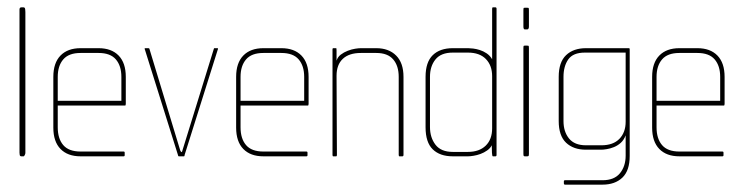

<svg xmlns="http://www.w3.org/2000/svg" viewBox="-20 -425 2022 522"><path d="M44 0H38Q34 0 33.5 -4.5Q33 -9 33 -10V-391Q33 -393 33 -399Q33 -405 38 -405H44Q48 -405 48.5 -399.5Q49 -394 49 -392V-10Q49 -7 48 -5Q46 0 44 0Z M320 -138H137V-79Q137 -48 152 -30.5Q167 -13 199 -13H316Q319 -13 319 -10V-3Q319 0 316 0H199Q164 0 144.5 -20Q125 -40 125 -78V-216Q125 -254 144.5 -274Q164 -294 199 -294H248Q283 -294 302.5 -274Q322 -254 322 -216V-143Q322 -138 320 -138ZM310 -216Q310 -246 295 -263.5Q280 -281 248 -281H199Q167 -281 152 -263.5Q137 -246 137 -216V-151H310Z M564 -294H571Q574 -294 572 -290L482 -4Q482 0 480 0H466Q465 0 465 -1Q464 -1 464 -3L374 -290Q372 -294 375 -294H384Q386 -293 386 -293L470 -16Q472 -12 473.5 -11.5Q475 -11 476 -16L561 -291Q562 -294 562 -294Q562 -294 564 -294Z M817 -138H634V-79Q634 -48 649 -30.5Q664 -13 696 -13H813Q816 -13 816 -10V-3Q816 0 813 0H696Q661 0 641.5 -20Q622 -40 622 -78V-216Q622 -254 641.5 -274Q661 -294 696 -294H745Q780 -294 799.5 -274Q819 -254 819 -216V-143Q819 -138 817 -138ZM807 -216Q807 -246 792 -263.5Q777 -281 745 -281H696Q664 -281 649 -263.5Q634 -246 634 -216V-151H807Z M1074 0H1066Q1064 0 1064 -4V-216Q1064 -246 1049 -263.5Q1034 -281 1003 -281H961Q929 -281 912 -265Q895 -249 895 -219L896 -4Q896 0 894 0H886Q884 0 884 -4V-291Q884 -294 886 -294H894Q895 -294 895 -287V-276V-260Q898 -270 906.5 -276.5Q915 -283 925.5 -287Q936 -291 945.5 -292.5Q955 -294 961 -294H1003Q1037 -294 1057 -274Q1077 -254 1077 -216V-4Q1077 0 1074 0Z M1327 0H1320Q1318 0 1317.5 -10Q1317 -20 1317 -30Q1313 -22 1304.5 -16Q1296 -10 1286.5 -6.5Q1277 -3 1267.5 -1.5Q1258 0 1253 0H1211Q1176 0 1156.5 -19Q1137 -38 1137 -79V-216Q1137 -256 1156.5 -275Q1176 -294 1211 -294H1253Q1258 -294 1266.5 -293Q1275 -292 1284.5 -289Q1294 -286 1303 -280Q1312 -274 1318 -264V-401Q1318 -405 1320 -405H1327Q1330 -405 1330 -401V-4Q1330 0 1327 0ZM1318 -218Q1318 -247 1301 -264.5Q1284 -282 1252 -282H1211Q1179 -282 1164 -263.5Q1149 -245 1149 -216V-80Q1149 -51 1164 -31.5Q1179 -12 1211 -12H1252Q1283 -12 1300.5 -29Q1318 -46 1318 -76Z M1407 -345Q1403 -345 1403 -353V-397Q1403 -403 1404 -403.5Q1405 -404 1407 -404H1413Q1416 -404 1417 -403.5Q1418 -403 1418 -397V-353Q1418 -345 1413 -345ZM1407 0Q1405 0 1404 -1Q1403 -2 1403 -7V-294Q1403 -300 1404 -300.5Q1405 -301 1407 -301H1413Q1416 -301 1417 -300.5Q1418 -300 1418 -294V-7Q1418 -2 1417 -1Q1416 0 1413 0Z M1618 77H1516Q1513 77 1513 73V68Q1513 65 1516 65H1618Q1650 65 1665.5 46Q1681 27 1681 -2V-57Q1676 -44 1667.5 -36.5Q1659 -29 1649 -25Q1639 -21 1629.5 -19.5Q1620 -18 1615 -18H1573Q1539 -18 1519 -37Q1499 -56 1499 -96V-216Q1499 -256 1519 -275Q1539 -294 1573 -294H1690Q1692 -294 1692 -291V-1Q1692 39 1672 58Q1652 77 1618 77ZM1570 -282Q1538 -282 1525 -263.5Q1512 -245 1512 -216V-96Q1512 -67 1527 -48.5Q1542 -30 1573 -30H1615Q1647 -30 1664 -47.5Q1681 -65 1681 -94V-282Z M1948 -138H1765V-79Q1765 -48 1780 -30.5Q1795 -13 1827 -13H1944Q1947 -13 1947 -10V-3Q1947 0 1944 0H1827Q1792 0 1772.5 -20Q1753 -40 1753 -78V-216Q1753 -254 1772.5 -274Q1792 -294 1827 -294H1876Q1911 -294 1930.5 -274Q1950 -254 1950 -216V-143Q1950 -138 1948 -138ZM1938 -216Q1938 -246 1923 -263.5Q1908 -281 1876 -281H1827Q1795 -281 1780 -263.5Q1765 -246 1765 -216V-151H1938Z"/></svg>

Font: Chathura Thin
Style: Regular
Weight: 250
Designer: Appaji Ambarisha Darbha
Foundry: Aditya Fonts
Version: Version 1.001 2016